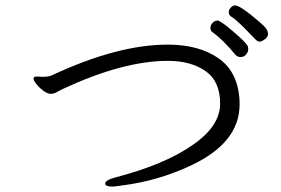

<svg xmlns="http://www.w3.org/2000/svg" viewBox="-20 -764 1040 710"><path d="M849 -744Q841 -744 833.5 -736Q826 -728 826 -719Q826 -710 833 -704Q850 -694 882.5 -661.5Q915 -629 923.5 -619.5Q932 -610 939.5 -610Q947 -610 959 -618.5Q971 -627 971 -638Q971 -649 964 -658.5Q957 -668 938 -684Q869 -744 849 -744ZM850 -562Q858 -553 870 -553Q882 -553 890 -562.5Q898 -572 898 -582Q898 -592 894 -597Q884 -612 839.5 -650Q795 -688 784.5 -688Q774 -688 766 -679.5Q758 -671 758 -660.5Q758 -650 766 -645Q805 -617 850 -562ZM115 -481Q104 -481 104 -473.5Q104 -466 115 -452.5Q126 -439 141 -428Q156 -417 167 -417Q178 -417 187.5 -422Q197 -427 210 -434Q435 -539 601 -539Q685 -539 739.5 -501.5Q794 -464 794 -381Q794 -298 694 -229Q591 -156 407 -108Q369 -98 369 -85Q369 -74 397 -74Q402 -74 430 -78Q566 -95 688 -153Q866 -237 866 -378V-387Q862 -496 789.5 -547.5Q717 -599 600 -599Q415 -599 173 -486Q161 -480 139 -480Z"/></svg>

Font: LXGW WenKai Mono TC
Style: Regular
Weight: 400
Designer: LXGW / Fontworks Inc.
Foundry: LXGW / Fontworks Inc.
Version: Version 1.330